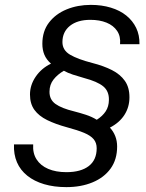

<svg xmlns="http://www.w3.org/2000/svg" viewBox="-20 -757 600 787"><path d="M252 10Q201.6 10 160.9 -2Q120.3 -14 91.9 -36.8Q63.4 -59.6 49.5 -91.9Q35.6 -124.3 37.3 -165H116Q113.6 -129.1 129.9 -103.7Q146.1 -78.3 177.5 -64.8Q208.9 -51.3 252 -51.3Q311.3 -51.3 343.8 -76.3Q376.3 -101.3 376.3 -149.3Q376.3 -171.4 364 -186.3Q351.7 -201.1 324.9 -212.4Q298.1 -223.6 255.1 -235.1Q207.6 -248 173.4 -264.8Q139.3 -281.6 121.1 -306.6Q102.9 -331.7 102.9 -369.6Q102.9 -408.3 126.3 -442.7Q149.7 -477.1 189 -496.1Q170.3 -512.7 161.9 -532.6Q153.6 -552.6 153.6 -577.4Q153.6 -629 180.8 -664.5Q208 -700 253.1 -718.5Q298.3 -737 352.3 -737Q396.9 -737 434.2 -725.7Q471.6 -714.4 497.8 -693.2Q524 -672 538.2 -642.6Q552.4 -613.1 551.7 -575.9H472.1Q475.1 -608.1 460 -630.4Q444.9 -652.7 416.6 -664.2Q388.3 -675.7 350.1 -675.7Q297.4 -675.7 266.6 -651.1Q235.9 -626.4 235.9 -584.4Q235.9 -551.3 267.2 -532.8Q298.6 -514.3 358.3 -498.9Q405.1 -486.9 439.1 -469.6Q473 -452.3 491.8 -425.6Q510.6 -399 510.6 -358.4Q510.6 -317.9 489.9 -285.8Q469.1 -253.7 430.4 -233.9Q444.4 -219.1 452.3 -199.4Q460.1 -179.6 460.1 -156.6Q460.1 -103.1 433.4 -66.1Q406.6 -29.1 359.5 -9.6Q312.4 10 252 10ZM376.7 -266.1Q400.4 -281.1 413.3 -300.8Q426.1 -320.4 426.4 -347.1Q427.3 -383.3 403.1 -403.1Q378.9 -422.9 325.1 -437.1Q299.6 -444.3 278.6 -451.2Q257.6 -458.1 241.7 -467Q215.6 -451.7 199.4 -431Q183.1 -410.3 182.9 -381.7Q182.3 -349.1 207.2 -331.1Q232.1 -313 284.3 -300.4Q308.1 -294.3 332.4 -286.4Q356.7 -278.4 376.7 -266.1Z"/></svg>

Font: Mona Sans
Style: Italic
Weight: 200
Italic angle: -11.6951°
Designer: Deni Anggara
Foundry: GitHub
Version: Version 2.000